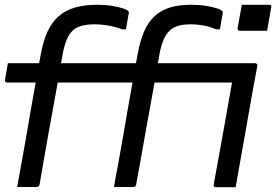

<svg xmlns="http://www.w3.org/2000/svg" viewBox="-550 -785 1170 805"><path d="M-384 -12Q-376 -58 -366.5 -113Q-357 -168 -346.5 -227Q-336 -286 -325 -345Q-316 -393 -308 -439H6L5 -436Q-5 -381 -14 -329Q-23 -277 -32.5 -221.5Q-42 -166 -54 -100Q-59 -75 -63.5 -50.5Q-68 -26 -72 -1H9Q14 -1 17.5 -4Q21 -7 21 -12Q30 -58 39.5 -113Q49 -168 59.5 -227Q70 -286 81 -345Q90 -393 98 -439H423Q418 -411 411 -373Q403 -329 394.5 -279Q386 -229 376.5 -179Q367 -129 359.5 -85.5Q352 -42 346 -11Q345 -6 347.5 -3Q350 0 355 0H438L456 -102Q465 -150 474 -202.5Q483 -255 492.5 -308Q502 -361 511 -412.5Q520 -464 529 -509Q529 -513 528 -515Q527 -517 525 -518.5Q523 -520 520 -520H112Q116 -541 119 -560Q126 -596 136.5 -620Q147 -644 164 -659Q179 -672 199.5 -677.5Q220 -683 250 -683Q277 -683 304 -678Q331 -673 356 -662H372Q375 -679 378 -696.5Q381 -714 384 -730V-735Q384 -737 382 -738Q378 -744 359.5 -750Q341 -756 313.5 -760.5Q286 -765 252 -765Q200 -765 162.5 -753.5Q125 -742 98 -717Q71 -692 54 -652.5Q37 -613 27 -557L20 -520H-294Q-290 -541 -287 -560Q-280 -596 -269.5 -620.5Q-259 -645 -242 -660Q-226 -672 -205.5 -677.5Q-185 -683 -152 -683Q-132 -683 -113 -680.5Q-94 -678 -75 -673.5Q-56 -669 -38 -662H-22Q-19 -679 -16 -696.5Q-13 -714 -10 -730V-735Q-10 -737 -12 -738Q-16 -744 -34.5 -750Q-53 -756 -81 -760.5Q-109 -765 -143 -765Q-197 -765 -237 -753Q-277 -741 -305 -716Q-333 -691 -351 -652Q-369 -613 -379 -557L-386 -520H-517Q-520 -501 -523 -485Q-526 -469 -529 -450Q-530 -447 -529 -444.5Q-528 -442 -525.5 -440.5Q-523 -439 -520 -439H-400L-401 -436Q-411 -381 -420 -329Q-429 -277 -438.5 -221.5Q-448 -166 -460 -100Q-465 -75 -469 -50.5Q-473 -26 -478 -1H-397Q-392 -1 -388.5 -4Q-385 -7 -384 -12ZM464 -765 446 -667Q446 -662 448 -659Q450 -656 455 -656H570L587 -754Q588 -758 587.5 -760Q587 -762 585 -763.5Q583 -765 579 -765Z"/></svg>

Font: RecMonoLinear Nerd Font Mono
Style: Italic
Weight: 400
Italic angle: -10°
Monospace: yes
Version: Version 1.085; ttfautohint (v1.8.4.7-5d5b);Nerd Fonts 3.2.1